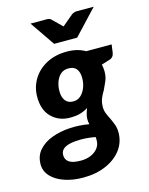

<svg xmlns="http://www.w3.org/2000/svg" viewBox="-132 -809 831 1071"><g transform="rotate(-15 283.5 -274.0)"><path d="M214 179Q154 179 106 162.5Q58 146 30 116Q2 86 2 46Q2 -3 31.5 -36Q61 -69 109 -86.5Q157 -104 213 -107Q269 -110 323 -100Q321 -107 320 -114Q319 -121 319 -129Q319 -143 323 -158.5Q327 -174 334 -191Q315 -178 290 -170.5Q265 -163 229 -163Q166 -163 123.5 -204Q81 -245 81 -322Q81 -377 108.5 -423Q136 -469 187 -496.5Q238 -524 307 -524Q336 -524 362.5 -517.5Q389 -511 411 -498H558L552 -453Q548 -425 524 -418L476 -403Q478 -394 479.5 -384.5Q481 -375 481 -364Q481 -332 470.5 -308Q460 -284 450 -263Q438 -244 429 -222.5Q420 -201 420 -172Q420 -153 427 -135.5Q434 -118 443 -101Q452 -82 460 -61Q468 -40 468 -14Q468 42 435.5 85.5Q403 129 345.5 154Q288 179 214 179ZM226 84Q258 84 283.5 73Q309 62 324 42.5Q339 23 339 -3Q339 -3 339 -8.5Q339 -14 338.5 -19Q338 -24 337 -22Q293 -30 256 -30Q219 -30 192 -24Q165 -18 151 -5Q137 8 137 29Q137 46 146 58.5Q155 71 174.5 77.5Q194 84 226 84ZM269 -246Q296 -246 314 -263Q332 -280 341.5 -305.5Q351 -331 351 -359Q351 -394 336 -412.5Q321 -431 290 -431Q263 -431 245.5 -416Q228 -401 218.5 -375.5Q209 -350 209 -321Q209 -286 224.5 -266Q240 -246 269 -246ZM516 -727 382 -584H249L151 -727H245Q262 -727 271 -717L325 -664L388 -717Q393 -721 401.5 -724Q410 -727 418 -727Z"/></g></svg>

Font: Aleo ExtraBold
Style: Italic
Weight: 800
Italic angle: -7°
Designer: Alessio Laiso
Foundry: Alessio Laiso
Version: Version 2.001;gftools[0.9.29]